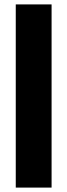

<svg xmlns="http://www.w3.org/2000/svg" viewBox="-20 -851 306 871"><path d="M51.5 0V-831H214V0Z"/></svg>

Font: Merriweather 36pt Black
Style: Regular
Weight: 900
Version: Version 2.100